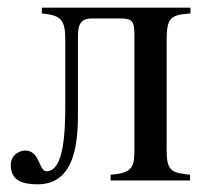

<svg xmlns="http://www.w3.org/2000/svg" viewBox="-20 -470 539 500"><path d="M476 -450H89V-435C138 -430 150 -420 150 -366V-199C150 -128 147 -24 101 -24C81 -24 84 -78 46 -78C31 -78 8 -67 8 -40C8 0 38 10 78 10C180 10 183 -110 183 -179V-377C183 -412 195 -422 220 -422H290C324 -422 330 -417 330 -379V-74C330 -30 318 -19 268 -15V0H475V-15C426 -20 414 -25 414 -79V-366C414 -425 425 -431 476 -435Z"/></svg>

Font: STIXGeneral
Style: Regular
Weight: 400
Designer: MicroPress Inc., with final additions and corrections provided by Coen Hoffman, Elsevier (retired)
Version: Version 1.1.0